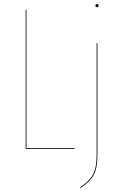

<svg xmlns="http://www.w3.org/2000/svg" viewBox="-20 -728 598 939"><path d="M454.6 -708Q461.9 -708 461.9 -700.2Q461.9 -692.9 454.6 -692.9Q446.8 -692.9 446.8 -700.2Q446.8 -708 454.6 -708ZM109.4 -680.2V-3.9H345.2V0H105.5V-680.2ZM456.5 -517.1V31.2Q456.5 94.2 438 128.2Q419.4 162.1 374 191.4L372.1 188Q416 159.7 434.3 126.2Q452.6 92.8 452.6 31.2V-517.1Z"/></svg>

Font: Fira Sans Compressed Four
Style: Regular
Weight: 100
Width: 1
Designer: Carrois Corporate & Edenspiekermann AG
Foundry: Carrois Corporate GbR & Edenspiekermann AG
Version: Version 4.203;PS 004.203;hotconv 1.0.88;makeotf.lib2.5.64775